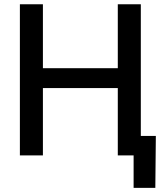

<svg xmlns="http://www.w3.org/2000/svg" viewBox="-20 -748 791 924"><path d="M75.7 0V-727.5H186.5V-419.9H546.9V-727.5H657.7V0H546.9V-324.2H186.5V0ZM623 156.2V0H584.5V-93.8H730L727.5 156.2Z"/></svg>

Font: Inter 20pt Medium
Style: Regular
Weight: 500
Version: Version 4.001;git-66647c0bb